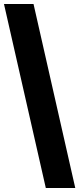

<svg xmlns="http://www.w3.org/2000/svg" viewBox="-20 -828 400 968"><path d="M211 120 0 -808H149L359.5 120Z"/></svg>

Font: Encode Sans SemiCondensed
Style: Bold
Weight: 700
Width: 4
Designer: Multiple Designers
Foundry: Impallari Type
Version: Version 3.002